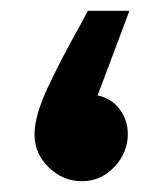

<svg xmlns="http://www.w3.org/2000/svg" viewBox="-20 -336 302 356"><path d="M44 -87Q44 -121 68.5 -173.5Q93 -226 128 -288L143 -316H220L161 -159Q186 -154 201.5 -134Q217 -114 217 -87Q217 -53 192 -26.5Q167 0 132 0Q97 0 70.5 -25.5Q44 -51 44 -87Z"/></svg>

Font: Noto Sans Arabic Cond
Style: Bold
Weight: 700
Width: 3
Designer: Nadine Chahine
Foundry: Monotype Imaging Inc.
Version: Version 1.001